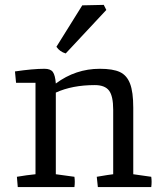

<svg xmlns="http://www.w3.org/2000/svg" viewBox="-20 -756 661 776"><path d="M245.6 -540Q221.7 -546.9 208 -566.9L312.5 -734.4L399.4 -736.3L409.7 -715.8ZM51.8 0 48.3 -41.5Q87.9 -48.3 123.5 -51.8V-421.4H44.9L40.5 -467.3Q113.3 -478 159.7 -478Q184.6 -478 193.8 -464.8Q203.1 -451.7 205.6 -418.5Q285.6 -478 383.3 -478Q436.5 -478 464.6 -464.8Q492.7 -451.7 505.6 -418Q518.6 -384.3 518.6 -320.8V-51.8Q581.1 -43.5 591.3 -41.5Q594.2 -21 591.3 0H375.5L371.1 -41.5Q422.4 -50.3 437.5 -51.8V-312.5Q437.5 -367.7 420.7 -389.9Q403.8 -412.1 363.3 -412.1Q272 -412.1 205.6 -381.8V-51.8Q277.8 -42 280.8 -41.5Q283.7 -21 280.8 0Z"/></svg>

Font: Fjord
Style: One
Weight: 400
Designer: Viktoriya Grabowska
Foundry: Viktoriya Grabowska
Version: Version 1.002